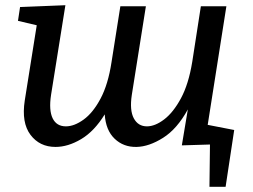

<svg xmlns="http://www.w3.org/2000/svg" viewBox="-20 -554 972 737"><path d="M193 10Q132 10 97 -36.5Q62 -83 75 -168L121 -457L49 -474L57 -527L231 -534L176 -190Q167 -131 182 -100Q197 -69 233 -69Q265 -69 301 -95Q337 -121 366 -175.5Q395 -230 408 -315L442 -530H540L486 -190Q477 -131 493.5 -100Q510 -69 544 -69Q575 -69 610 -95.5Q645 -122 674.5 -176.5Q704 -231 718 -317L751 -530H849L777 -73L851 -55L843 -1L678 4L701 -134Q660 -59 606 -25Q552 9 504 10Q454 11 420 -21.5Q386 -54 382 -115Q342 -50 291.5 -20Q241 10 193 10ZM784 163 786 -2H730L714 -87L879 -55L846 163Z"/></svg>

Font: Bitter Medium
Style: Italic
Weight: 500
Italic angle: -9°
Designer: Sol Matas, and Bitter project Authors
Foundry: Sol Matas
Version: Version 2.001